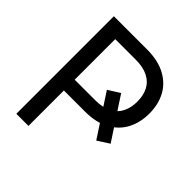

<svg xmlns="http://www.w3.org/2000/svg" viewBox="-190 -845 984 984"><g transform="rotate(45 302.0 -353.5)"><path d="M528.3 -233.4 464.8 -192.4 319.3 -415 382.8 -455.1ZM78.1 -707H318.4Q398.4 -707 452.6 -677.7Q506.8 -648.4 533.2 -598.1Q559.6 -547.9 559.6 -482.4Q559.6 -418 533.2 -367.2Q506.8 -316.4 453.1 -286.6Q399.4 -256.8 319.3 -256.8H147.5V-335H315.4Q370.1 -335 405.3 -354Q440.4 -373 456.5 -406.2Q472.7 -439.5 472.7 -482.4Q472.7 -526.4 456.5 -559.1Q440.4 -591.8 404.8 -610.4Q369.1 -628.9 314.5 -628.9H166V0H78.1Z"/></g></svg>

Font: WEMIX Pretendard Variable
Style: Regular
Weight: 400
Designer: Base glyphs from Inter by Rasmus Andersson; Hangeul glyphs from Noto Sans CJK(Source Han Sans) by Jang Soo-young and Kan
Foundry: Kil Hyung-jin
Version: Version 1.000;Glyphs 3.2 (3208)